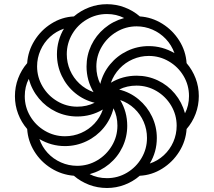

<svg xmlns="http://www.w3.org/2000/svg" viewBox="-20 -726 1041 935"><path d="M501 189.5Q455.1 189.5 413.8 173.8Q372.6 158.2 339.8 129.9Q279.8 125 229 93.3Q178.2 61.5 147.2 11.2Q116.2 -39.1 112.3 -97.7Q84 -130.4 68.4 -171.4Q52.7 -212.4 52.7 -257.3Q52.7 -303.2 68.4 -344.5Q84 -385.7 112.3 -418.5Q116.2 -477.1 147.9 -528.3Q179.7 -579.6 230.5 -611.3Q281.2 -643.1 339.8 -646Q373 -674.3 414.1 -689.9Q455.1 -705.6 501 -705.6Q545.9 -705.6 587.2 -689.9Q628.4 -674.3 661.1 -646Q719.7 -642.1 770.5 -610.4Q821.3 -578.6 853 -528.1Q884.8 -477.5 888.7 -418.5Q917 -385.3 932.6 -344.5Q948.2 -303.7 948.2 -258.3Q948.2 -212.9 932.6 -171.6Q917 -130.4 888.7 -97.7Q884.8 -38.6 852.8 12.5Q820.8 63.5 770 95.2Q719.2 127 660.6 129.9Q627.9 158.2 586.9 173.8Q545.9 189.5 501 189.5ZM401.4 -402.3Q401.4 -456.5 424.3 -505.1Q447.3 -553.7 489 -588.6Q530.8 -623.5 584.5 -638.2Q546.9 -657.7 501 -657.7Q448.2 -657.7 403.1 -631.3Q357.9 -605 331.5 -559.8Q305.2 -514.6 305.2 -461.9Q305.2 -421.4 321 -384.3Q336.9 -347.2 366.5 -319.3Q396 -291.5 435.5 -277.3Q401.4 -334.5 401.4 -402.3ZM704.6 -501.5Q770.5 -501.5 829.6 -467.3Q815.4 -506.8 787.4 -536.4Q759.3 -565.9 722.4 -581.8Q685.5 -597.7 645.5 -597.7Q592.8 -597.7 547.6 -570.8Q502.4 -543.9 475.8 -499Q449.2 -454.1 449.2 -401.9Q449.2 -356 468.3 -317.4Q481.4 -370.6 516.1 -412.6Q550.8 -454.6 599.9 -478Q648.9 -501.5 704.6 -501.5ZM257.3 -461.9Q257.3 -495.6 266.1 -527.3Q274.9 -559.1 291.5 -586.4Q253.4 -573.7 223.6 -546.4Q193.8 -519 177.2 -481.4Q160.6 -443.8 160.6 -402.8Q160.6 -350.1 187.3 -304.9Q213.9 -259.8 258.8 -233.2Q303.7 -206.5 356.4 -206.5Q402.3 -206.5 440.9 -225.6Q388.2 -238.3 346.4 -272.5Q304.7 -306.6 281 -356Q257.3 -405.3 257.3 -461.9ZM645.5 -357.4Q699.7 -357.4 748.3 -334.5Q796.9 -311.5 831.5 -269.8Q866.2 -228 880.9 -174.3Q900.4 -211.9 900.4 -258.3Q900.4 -311.5 873.8 -356.2Q847.2 -400.9 802.2 -427.2Q757.3 -453.6 704.6 -453.6Q664.1 -453.6 627 -437.5Q589.8 -421.4 562 -391.8Q534.2 -362.3 520 -323.2Q577.1 -357.4 645.5 -357.4ZM356 -158.7Q301.8 -158.7 253.2 -181.6Q204.6 -204.6 169.7 -246.3Q134.8 -288.1 120.1 -341.8Q100.6 -304.2 100.6 -257.3Q100.6 -204.6 127.2 -159.9Q153.8 -115.2 198.7 -88.9Q243.7 -62.5 296.4 -62.5Q337.9 -62.5 375 -78.6Q412.1 -94.7 439.7 -124Q467.3 -153.3 481 -192.9Q423.8 -158.7 356 -158.7ZM743.7 -54.2Q743.7 13.7 709.5 70.3Q748 57.6 777.8 30Q807.6 2.4 824 -34.9Q840.3 -72.3 840.3 -113.8Q840.3 -166.5 813.7 -211.4Q787.1 -256.3 742.2 -282.7Q697.3 -309.1 644.5 -309.1Q598.6 -309.1 560.1 -290Q613.3 -276.9 655 -242.2Q696.8 -207.5 720.2 -158.4Q743.7 -109.4 743.7 -54.2ZM599.6 -113.3Q599.6 -59.1 576.7 -10.5Q553.7 38.1 512 72.8Q470.2 107.4 416.5 122.1Q454.1 141.6 501 141.6Q553.7 141.6 598.4 115Q643.1 88.4 669.4 43.5Q695.8 -1.5 695.8 -54.2Q695.8 -95.7 679.7 -132.8Q663.6 -169.9 634.3 -197.5Q605 -225.1 565.4 -238.8Q599.6 -181.6 599.6 -113.3ZM296.4 -14.6Q230 -14.6 171.9 -48.8Q184.6 -11.2 211.9 18.6Q239.3 48.3 276.9 64.9Q314.5 81.5 356 81.5Q408.7 81.5 453.6 54.9Q498.5 28.3 525.1 -16.6Q551.8 -61.5 551.8 -114.3Q551.8 -160.2 532.7 -198.7Q519.5 -145.5 484.9 -103.5Q450.2 -61.5 400.9 -38.1Q351.6 -14.6 296.4 -14.6Z"/></svg>

Font: SG Kara Bold
Style: Regular
Weight: 400
Designer: Damoon Khanjanzadeh
Version: Version 1.000